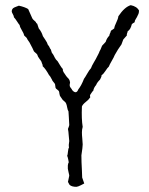

<svg xmlns="http://www.w3.org/2000/svg" viewBox="-20 -715 577 743"><path d="M471 -578 457 -562Q456 -558 453.5 -552.5Q451 -547 450 -543Q436 -524 424 -502Q421 -494 412.5 -479.5Q404 -465 401 -457Q396 -453 388 -440.5Q380 -428 373 -424Q373 -420 372 -417.5Q371 -415 369.5 -412Q368 -409 367 -407Q355 -395 352 -386Q343 -376 341 -364Q338 -362 334 -355.5Q330 -349 329 -348Q328 -346 328.5 -343.5Q329 -341 329 -338.5Q329 -336 327 -336Q324 -330 312 -320.5Q300 -311 297 -303Q295 -254 300 -224Q297 -214 297 -203Q297 -192 298.5 -178Q300 -164 300 -156Q300 -146 295 -114Q295 -101 295.5 -87Q296 -73 297 -55.5Q298 -38 298 -28Q305 -9 306 -5Q304 -4 293.5 1.5Q283 7 276 8Q257 8 249 0Q244 -10 243 -11Q244 -18 248 -35Q248 -38 245.5 -47.5Q243 -57 242.5 -62Q242 -67 242.5 -74.5Q243 -82 246 -87Q246 -88 244 -98Q242 -108 240 -112Q242 -116 243 -128Q244 -140 247 -144Q245 -154 248 -169Q247 -174 246 -190.5Q245 -207 243 -216Q244 -219 246 -224Q248 -229 248 -232Q248 -242 246.5 -260Q245 -278 245 -284Q242 -288 240 -299Q238 -310 236 -314Q235 -318 229.5 -322.5Q224 -327 223 -328L212 -344Q211 -346 210 -352Q209 -358 209 -359Q208 -364 202 -368Q196 -372 195 -375Q193 -387 193 -389Q192 -392 187 -397.5Q182 -403 181 -407Q174 -421 170 -424Q157 -448 145 -459Q146 -463 143.5 -467.5Q141 -472 141 -475Q140 -478 133 -487Q126 -496 124 -504Q122 -507 117 -511Q112 -515 111 -517Q109 -523 94 -551Q93 -553 89.5 -557.5Q86 -562 85 -565Q83 -570 74 -577Q72 -586 64.5 -598Q57 -610 56 -618Q53 -621 46 -632Q39 -643 34 -648Q34 -653 29 -661.5Q24 -670 26 -675Q27 -680 30.5 -683Q34 -686 42.5 -689Q51 -692 53 -693Q76 -688 89 -680L105 -644Q107 -640 112.5 -635.5Q118 -631 119 -629Q119 -626 124 -623L130 -605Q141 -592 146 -575Q147 -573 155 -561.5Q163 -550 165 -542Q170 -537 174 -527Q177 -525 178.5 -518Q180 -511 182 -509Q185 -506 188 -500Q191 -494 192 -492Q196 -484 203 -478Q205 -475 211.5 -464Q218 -453 223 -448Q223 -440 225 -438Q226 -435 230 -430Q234 -425 236 -421Q237 -419 240 -416Q243 -413 244.5 -411.5Q246 -410 248 -406.5Q250 -403 250 -400Q252 -398 250.5 -392Q249 -386 250 -382Q251 -378 254.5 -374Q258 -370 259 -367Q265 -359 272 -358Q279 -358 283 -369Q295 -384 305 -410Q309 -415 317.5 -430Q326 -445 332 -451Q335 -460 344 -475Q353 -490 354 -493Q356 -497 360 -504.5Q364 -512 365 -516Q369 -522 375 -538L389 -553Q393 -567 403 -577Q403 -581 408 -591Q408 -595 410.5 -597Q413 -599 416.5 -601Q420 -603 422 -605Q423 -614 430 -628Q437 -642 438 -652Q462 -688 486 -695Q510 -690 518 -674Q518 -669 517 -665Q516 -661 513.5 -656.5Q511 -652 510 -649Q510 -648 505.5 -641.5Q501 -635 501 -629Q500 -628 498 -627Q496 -626 494.5 -625Q493 -624 492 -623Q491 -622 490 -621Q485 -600 474 -594Q474 -591 472 -586.5Q470 -582 471 -578Z"/></svg>

Font: FuturaRenner Light
Style: Regular
Weight: 300
Designer: BSozoo
Foundry: BSozoo
Version: Version 1.001;PS 001.001;hotconv 1.0.70;makeotf.lib2.5.58329